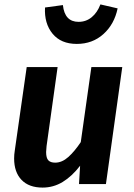

<svg xmlns="http://www.w3.org/2000/svg" viewBox="-20 -834 606 870"><path d="M44 -116Q44 -134 47 -152L101 -530H241L191 -172Q189 -152 189 -145Q189 -118 199 -107.5Q209 -97 230 -97Q261 -97 289.5 -122.5Q318 -148 346 -190L394 -530H534L460 0H338L343 -83Q306 -35 264 -9.5Q222 16 173 16Q111 16 77.5 -19Q44 -54 44 -116ZM184 -800 265 -811Q273 -735 336 -735Q370 -735 395.5 -756Q421 -777 435 -814L513 -796Q498 -724 448.5 -679.5Q399 -635 328 -635Q256 -635 218 -681.5Q180 -728 184 -800Z"/></svg>

Font: Fira Sans SemiBold
Style: Italic
Weight: 600
Italic angle: -8°
Designer: bBox Type GmbH & Carrois Corporate GbR & Edenspiekermann AG
Foundry: bBox Type GmbH & Carrois Corporate GbR & Edenspiekermann AG
Version: Version 4.301